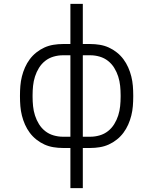

<svg xmlns="http://www.w3.org/2000/svg" viewBox="-20 -755 790 990"><path d="M343 215V8H304Q280 8 255.5 4Q231 0 209 -10Q187 -20 167.5 -35.5Q148 -51 133.5 -70.5Q119 -90 109 -112.5Q99 -135 93 -159Q87 -183 85 -207.5Q83 -232 83 -256V-264Q83 -288 85 -312.5Q87 -337 93 -361Q99 -385 109 -407.5Q119 -430 133.5 -449.5Q148 -469 167.5 -484.5Q187 -500 209 -510Q231 -520 255.5 -524Q280 -528 304 -528H343V-735H407V-528H446Q470 -528 494.5 -524Q519 -520 541 -510Q563 -500 582.5 -484.5Q602 -469 616.5 -449.5Q631 -430 641 -407.5Q651 -385 657 -361Q663 -337 665 -312.5Q667 -288 667 -264V-256Q667 -232 665 -207.5Q663 -183 657 -159Q651 -135 641 -112.5Q631 -90 616.5 -70.5Q602 -51 582.5 -35.5Q563 -20 541 -10Q519 0 494.5 4Q470 8 446 8H407V215ZM343 -50V-470H304Q280 -470 256 -463Q232 -456 213 -441Q194 -426 181 -405Q168 -384 160.5 -360.5Q153 -337 150.5 -312.5Q148 -288 148 -264V-256Q148 -232 150.5 -207.5Q153 -183 160.5 -159.5Q168 -136 181 -115Q194 -94 213 -79Q232 -64 256 -57Q280 -50 304 -50ZM407 -50H446Q470 -50 494 -57Q518 -64 537 -79Q556 -94 569 -115Q582 -136 589.5 -159.5Q597 -183 599.5 -207.5Q602 -232 602 -256V-264Q602 -288 599.5 -312.5Q597 -337 589.5 -360.5Q582 -384 569 -405Q556 -426 537 -441Q518 -456 494 -463Q470 -470 446 -470H407Z"/></svg>

Font: Iosevka Aile Light
Style: Regular
Weight: 300
Designer: Belleve Invis
Foundry: Belleve Invis
Version: Version 27.3.5; ttfautohint (v1.8.4)